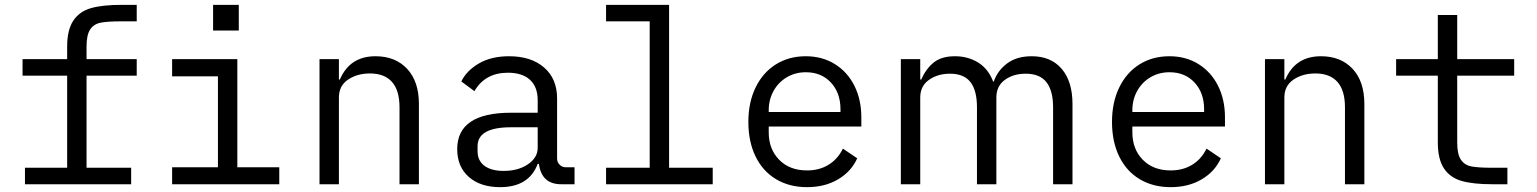

<svg xmlns="http://www.w3.org/2000/svg" viewBox="-20 -760 6340 792"><path d="M83 -68H257V-448H73V-516H257V-567Q257 -637 282.5 -675Q308 -713 355.5 -726.5Q403 -740 482 -740H544V-672H481Q424 -672 395.5 -666.5Q367 -661 352 -638.5Q337 -616 337 -568V-516H544V-448H337V-68H521V0H83Z M965 -740V-634H859V-740ZM690 -70H879V-445H690V-516H959V-70H1132V0H690Z M1298 0V-516H1378V-432H1382Q1423 -528 1529 -528Q1611 -528 1659.5 -476Q1708 -424 1708 -331V0H1628V-317Q1628 -387 1597 -422Q1566 -457 1506 -457Q1453 -457 1415.5 -431.5Q1378 -406 1378 -358V0Z M2295 0Q2214 0 2203 -84H2198Q2162 12 2043 12Q1962 12 1914 -30Q1866 -72 1866 -145Q1866 -295 2088 -295H2198V-346Q2198 -402 2166 -431Q2134 -460 2075 -460Q1981 -460 1937 -384L1883 -424Q1904 -468 1955 -498Q2006 -528 2080 -528Q2171 -528 2224.5 -481.5Q2278 -435 2278 -354V-106Q2278 -91 2288.5 -80.5Q2299 -70 2314 -70H2350V0ZM2198 -150V-235H2088Q1950 -235 1950 -157V-136Q1950 -97 1978.5 -76Q2007 -55 2057 -55Q2118 -55 2158 -82.5Q2198 -110 2198 -150Z M2480 -68H2660V-672H2480V-740H2740V-68H2920V0H2480Z M3067 -257Q3067 -338 3097 -399.5Q3127 -461 3180.5 -494.5Q3234 -528 3304 -528Q3372 -528 3424 -495.5Q3476 -463 3504.5 -406Q3533 -349 3533 -276V-238H3151V-214Q3151 -145 3194 -101Q3237 -57 3309 -57Q3360 -57 3398 -80.5Q3436 -104 3457 -147L3516 -107Q3492 -53 3437.5 -20.5Q3383 12 3309 12Q3236 12 3181 -21Q3126 -54 3096.5 -115Q3067 -176 3067 -257ZM3151 -305V-298H3447V-309Q3447 -377 3407.5 -419.5Q3368 -462 3304 -462Q3261 -462 3226 -441.5Q3191 -421 3171 -385Q3151 -349 3151 -305Z M3696 -516H3776V-432H3780Q3800 -477 3832 -502.5Q3864 -528 3919 -528Q3973 -528 4015 -502Q4057 -476 4077 -423H4079Q4095 -469 4134.5 -498.5Q4174 -528 4236 -528Q4315 -528 4359.5 -476Q4404 -424 4404 -331V0H4324V-317Q4324 -386 4296.5 -421Q4269 -456 4211 -456Q4160 -456 4125 -430.5Q4090 -405 4090 -358V0H4010V-317Q4010 -387 3983 -421.5Q3956 -456 3899 -456Q3848 -456 3812 -430.5Q3776 -405 3776 -358V0H3696Z M4567 -257Q4567 -338 4597 -399.5Q4627 -461 4680.5 -494.5Q4734 -528 4804 -528Q4872 -528 4924 -495.5Q4976 -463 5004.5 -406Q5033 -349 5033 -276V-238H4651V-214Q4651 -145 4694 -101Q4737 -57 4809 -57Q4860 -57 4898 -80.5Q4936 -104 4957 -147L5016 -107Q4992 -53 4937.5 -20.5Q4883 12 4809 12Q4736 12 4681 -21Q4626 -54 4596.5 -115Q4567 -176 4567 -257ZM4651 -305V-298H4947V-309Q4947 -377 4907.5 -419.5Q4868 -462 4804 -462Q4761 -462 4726 -441.5Q4691 -421 4671 -385Q4651 -349 4651 -305Z M5198 0V-516H5278V-432H5282Q5323 -528 5429 -528Q5511 -528 5559.5 -476Q5608 -424 5608 -331V0H5528V-317Q5528 -387 5497 -422Q5466 -457 5406 -457Q5353 -457 5315.5 -431.5Q5278 -406 5278 -358V0Z M5991 -172Q5991 -124 6006 -101.5Q6021 -79 6049.5 -73.5Q6078 -68 6135 -68H6198V0H6136Q6057 0 6009.5 -13.5Q5962 -27 5936.5 -65Q5911 -103 5911 -173V-448H5739V-516H5911V-698H5991V-516H6226V-448H5991Z"/></svg>

Font: iA Writer Duo S
Style: Regular
Weight: 400
Designer: Mike Abbink, Paul van der Laan, Pieter van Rosmalen, Oliver Reichenstein
Foundry: Bold Monday and Information Architects Inc.
Version: Version 2.000